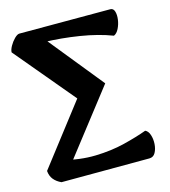

<svg xmlns="http://www.w3.org/2000/svg" viewBox="-105 -783 769 869"><g transform="rotate(-15 279.0 -348.5)"><path d="M76 1Q54 -9 41 -25Q28 -41 26 -65L261 -370L263 -323L10 -625Q10 -637 19.5 -654Q29 -671 42.5 -684.5Q56 -698 66 -698H492Q506 -698 511 -682Q516 -666 513 -644Q510 -622 500.5 -603Q491 -584 477 -578Q412 -603 328 -616.5Q244 -630 162 -632V-653L383 -380L119 -40L100 -96Q183 -74 257 -76Q331 -78 393.5 -93.5Q456 -109 502 -126Q516 -120 522.5 -100Q529 -80 527.5 -57Q526 -34 516.5 -17Q507 0 488 0Z"/></g></svg>

Font: Arima Thin
Style: Bold
Weight: 700
Version: Version 1.100